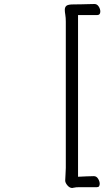

<svg xmlns="http://www.w3.org/2000/svg" viewBox="-20 -786 540 957"><path d="M376 147Q368 147 360.5 147.5Q353 148 345 150Q344 150 342.5 150.5Q341 151 340 151Q327 151 316 138Q305 125 305 114Q305 107 306.5 85Q308 63 308 51V-678Q308 -698 305.5 -712.5Q303 -727 303 -737Q303 -751 311.5 -757.5Q320 -764 346 -764Q363 -764 385 -764.5Q407 -765 425.5 -765.5Q444 -766 450 -766H451Q464 -766 472 -753.5Q480 -741 480 -729Q480 -711 465 -711H369V95Q394 94 411.5 93Q429 92 448 92Q461 92 469 105Q477 118 477 130Q477 137 474 142Q471 147 463 147Z"/></svg>

Font: Moon Stars Kai T HW
Style: Regular
Weight: 400
Designer: GuiWonder
Version: Version 1.101